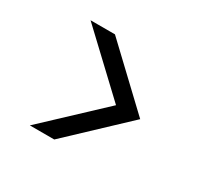

<svg xmlns="http://www.w3.org/2000/svg" viewBox="-106 -635 761 729"><g transform="rotate(30 275.0 -270.5)"><path d="M99 -40 344 -270 99 -501H206L450 -270L206 -40Z"/></g></svg>

Font: DVN - DM Sans
Style: Regular
Weight: 400
Designer: Colophon Foundry, Jonny Pinhorn
Foundry: Colophon Foundry
Version: Version 4.004;gftools[0.9.30]